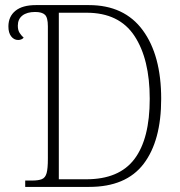

<svg xmlns="http://www.w3.org/2000/svg" viewBox="-20 -734 708 754"><path d="M79 0V-25H106Q131 -25 144.5 -30.5Q158 -36 163 -54Q168 -72 168 -110V-631Q168 -665 156.5 -676Q145 -687 118 -687Q86 -687 68 -673Q50 -659 50 -633Q50 -615 57.5 -604Q65 -593 73 -586Q65 -577 51 -577Q35 -577 24 -591Q13 -605 13 -630Q13 -669 40.5 -691.5Q68 -714 121 -714H329Q468 -714 540.5 -615.5Q613 -517 613 -346Q613 -181 544 -90.5Q475 0 330 0ZM319 -30Q448 -30 508 -109.5Q568 -189 568 -346Q568 -502 508 -593Q448 -684 320 -684H211V-30Z"/></svg>

Font: Noto Serif SemiCondensed ExtraLight
Style: Regular
Weight: 200
Width: 4
Designer: Monotype Design Team
Foundry: Monotype Imaging Inc.
Version: Version 2.014